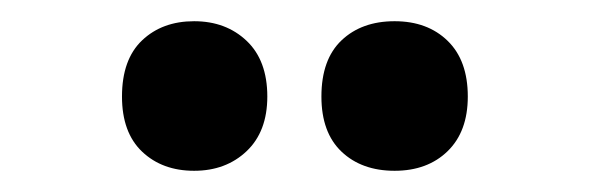

<svg xmlns="http://www.w3.org/2000/svg" viewBox="-20 -777 558 181"><path d="M95 -686Q95 -721 114 -739Q133 -757 163 -757Q193 -757 212.5 -738.5Q232 -720 232 -686Q232 -653 212.5 -634.5Q193 -616 163 -616Q133 -616 114 -634Q95 -652 95 -686ZM283 -686Q283 -721 302 -739Q321 -757 352 -757Q383 -757 402 -738.5Q421 -720 421 -686Q421 -653 402 -634.5Q383 -616 352 -616Q321 -616 302 -634Q283 -652 283 -686Z"/></svg>

Font: Noto Sans Tamil Condensed ExtraBold
Style: Regular
Weight: 800
Width: 3
Designer: Jelle Bosma - Monotype Design Team
Foundry: Monotype Imaging Inc.
Version: Version 2.004; ttfautohint (v1.8.4.7-5d5b)